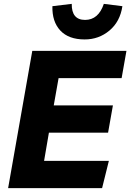

<svg xmlns="http://www.w3.org/2000/svg" viewBox="-20 -973 674 993"><path d="M208 -141H543L508 0H22L147 -710H634L609 -569H283L258 -428H564L539 -287H233ZM517 -953 613 -941Q601 -861 546 -815Q491 -769 418 -769Q335 -769 292 -815Q249 -861 251 -941L351 -953Q350 -870 420 -870Q489 -870 517 -953Z"/></svg>

Font: Livvic
Style: Bold Italic
Weight: 700
Italic angle: -10°
Designer: Jacques Le Bailly, Baron von Fonthausen
Version: Version 1.001; ttfautohint (v1.8.2)